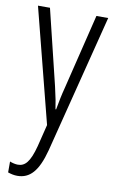

<svg xmlns="http://www.w3.org/2000/svg" viewBox="-88 -579 518 867"><g transform="rotate(10 171.5 -145.5)"><path d="M14 -532 148 -8 123 93C103 169 81 191 49 191C38 191 24 188 12 183V233C27 238 40 241 55 241C112 241 149 202 175 103L336 -532H282L198 -188C189 -154 183 -124 176 -85H173C169 -113 165 -136 153 -187L69 -532Z"/></g></svg>

Font: Noto Sans Gurmukhi UI ExtraCondensed Light
Style: Regular
Weight: 300
Width: 2
Designer: Jelle Bosma - Monotype Design Team
Foundry: Monotype Imaging Inc.
Version: Version 2.004